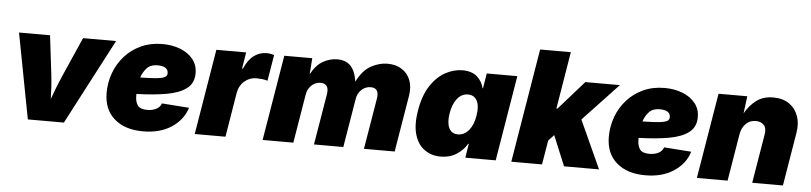

<svg xmlns="http://www.w3.org/2000/svg" viewBox="-44 -969 5163 1222"><g transform="rotate(5 2537.5 -358.5)"><path d="M155.3 0 51.3 -545.9H249.5L279.3 -296.9Q283.7 -259.8 286.1 -221.7Q288.6 -183.6 289.6 -142.6Q304.2 -183.6 319.1 -221.4Q334 -259.3 350.6 -296.9L460.4 -545.9H671.4L385.7 0Z M891.6 11.7Q775.4 11.7 707.8 -47.6Q640.1 -106.9 640.1 -212.9Q640.1 -279.8 662.8 -340.8Q685.5 -401.9 728.3 -449.5Q771 -497.1 831.5 -524.9Q892.1 -552.7 967.8 -552.7Q1029.8 -552.7 1081.1 -533Q1132.3 -513.2 1162.8 -475.8Q1193.4 -438.5 1193.4 -385.3Q1193.4 -322.8 1149.2 -288.6Q1105 -254.4 1023.4 -239.7Q941.9 -225.1 829.6 -221.7Q829.6 -214.8 829.6 -208Q829.6 -172.4 845.2 -149.4Q860.8 -126.5 906.7 -126.5Q939.9 -126.5 964.4 -139.2Q988.8 -151.9 996.6 -175.8L1170.9 -163.1Q1147 -85.4 1073.7 -36.9Q1000.5 11.7 891.6 11.7ZM844.7 -328.1Q917 -329.1 953.9 -333.5Q990.7 -337.9 1003.4 -346.4Q1016.1 -355 1016.1 -370.1Q1016.1 -415 947.3 -415Q903.8 -415 879.9 -389.2Q856 -363.3 844.7 -328.1Z M1221.7 0 1312 -545.9H1502.4L1485.4 -441.4H1491.2Q1515.6 -499.5 1552.2 -526.1Q1588.9 -552.7 1632.3 -552.7Q1656.7 -552.7 1681.2 -544.9L1653.3 -377.9Q1639.6 -383.3 1618.7 -385.5Q1597.7 -387.7 1582.5 -387.7Q1539.1 -387.7 1506.1 -359.4Q1473.1 -331.1 1464.8 -284.2L1418 0Z M1655.3 0 1746.1 -545.9H1924.8L1917 -442.4Q1950.2 -503.9 1994.4 -528.3Q2038.6 -552.7 2084.5 -552.7Q2138.2 -552.7 2168.9 -521.7Q2199.7 -490.7 2210.9 -421.4Q2248.5 -496.1 2300.8 -524.4Q2353 -552.7 2404.8 -552.7Q2459.5 -552.7 2497.3 -528.3Q2535.2 -503.9 2551.8 -460.9Q2568.4 -418 2559.1 -361.8L2499 0H2302.7L2356.9 -324.7Q2368.7 -394.5 2312 -394.5Q2277.8 -394.5 2253.2 -371.1Q2228.5 -347.7 2222.7 -312L2170.9 0H1983.4L2037.6 -324.7Q2043.5 -360.4 2031.2 -377.4Q2019 -394.5 1992.7 -394.5Q1958.5 -394.5 1933.8 -371.1Q1909.2 -347.7 1903.3 -312L1851.6 0Z M2793 6.8Q2734.9 6.8 2690.9 -23.7Q2647 -54.2 2627.7 -116.2Q2608.4 -178.2 2624 -272.5Q2640.6 -371.6 2681.6 -433.3Q2722.7 -495.1 2776.4 -523.9Q2830.1 -552.7 2884.3 -552.7Q2944.8 -552.7 2978.3 -522.5Q3011.7 -492.2 3021 -450.2H3023.9L3039.6 -545.9H3234.9L3144.5 0H2950.2L2964.8 -89.8H2960.9Q2937 -48.3 2893.8 -20.8Q2850.6 6.8 2793 6.8ZM2890.1 -143.6Q2930.7 -143.6 2959.7 -178.5Q2988.8 -213.4 2998 -272.5Q3008.3 -333.5 2990.7 -367.9Q2973.1 -402.3 2932.6 -402.3Q2892.6 -402.3 2864.5 -367.9Q2836.4 -333.5 2826.2 -272.5Q2816.4 -211.9 2833.3 -177.7Q2850.1 -143.6 2890.1 -143.6Z M3244.1 0 3364.7 -727.5H3561L3500.5 -362.3H3507.3L3669.4 -545.9H3890.1L3665 -306.6L3804.7 0H3581.1L3501.5 -192.4L3466.3 -154.8L3440.4 0Z M4100.1 11.7Q3983.9 11.7 3916.3 -47.6Q3848.6 -106.9 3848.6 -212.9Q3848.6 -279.8 3871.3 -340.8Q3894 -401.9 3936.8 -449.5Q3979.5 -497.1 4040 -524.9Q4100.6 -552.7 4176.3 -552.7Q4238.3 -552.7 4289.6 -533Q4340.8 -513.2 4371.3 -475.8Q4401.9 -438.5 4401.9 -385.3Q4401.9 -322.8 4357.7 -288.6Q4313.5 -254.4 4231.9 -239.7Q4150.4 -225.1 4038.1 -221.7Q4038.1 -214.8 4038.1 -208Q4038.1 -172.4 4053.7 -149.4Q4069.3 -126.5 4115.2 -126.5Q4148.4 -126.5 4172.9 -139.2Q4197.3 -151.9 4205.1 -175.8L4379.4 -163.1Q4355.5 -85.4 4282.2 -36.9Q4209 11.7 4100.1 11.7ZM4053.2 -328.1Q4125.5 -329.1 4162.4 -333.5Q4199.2 -337.9 4211.9 -346.4Q4224.6 -355 4224.6 -370.1Q4224.6 -415 4155.8 -415Q4112.3 -415 4088.4 -389.2Q4064.5 -363.3 4053.2 -328.1Z M4675.8 -300.3 4626 0H4429.7L4520.5 -545.9H4704.1L4689.9 -435.1Q4719.2 -487.8 4762.7 -520.3Q4806.2 -552.7 4870.6 -552.7Q4931.2 -552.7 4971.7 -524.7Q5012.2 -496.6 5029.3 -448.7Q5046.4 -400.9 5036.1 -341.3L4979.5 0H4783.2L4835.4 -313Q4842.3 -353.5 4824 -373.5Q4805.7 -393.6 4772.5 -393.6Q4732.4 -393.6 4707.5 -367.2Q4682.6 -340.8 4675.8 -300.3Z"/></g></svg>

Font: Inter Black
Style: Italic
Weight: 900
Italic angle: -9.39999°
Designer: Rasmus Andersson
Foundry: rsms
Version: Version 4.000;git-a52131595